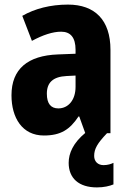

<svg xmlns="http://www.w3.org/2000/svg" viewBox="-20 -580 557 836"><path d="M390 99C390 68 404 44 446 0H461V-363C461 -493 393 -560 276 -560C199 -560 131 -542 77 -511L119 -402C167 -428 210 -442 246 -442C287 -442 309 -417 309 -363V-346L232 -343C101 -338 30 -280 30 -165C30 -67 77 10 171 10C245 10 284 -16 322 -73H325L351 -1C299 42 279 87 279 129C279 196 323 236 402 236C433 236 457 230 474 223V129C464 134 449 139 431 139C406 139 390 123 390 99ZM270 -249 309 -251V-202C309 -144 277 -108 234 -108C202 -108 184 -128 184 -172C184 -220 210 -246 270 -249Z"/></svg>

Font: Noto Sans Lao Looped Condensed ExtraBold
Style: Regular
Weight: 800
Width: 3
Designer: Mark Frömberg, Ben Mitchell
Foundry: The Fontpad Ltd
Version: Version 1.002